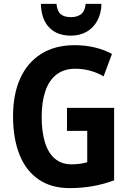

<svg xmlns="http://www.w3.org/2000/svg" viewBox="-20 -956 663 986"><path d="M324 -402H566V-30Q513 -10 456 0Q399 10 337 10Q244 10 179 -34Q114 -78 80.5 -161Q47 -244 47 -359Q47 -471 83.5 -552.5Q120 -634 191 -679Q262 -724 364 -724Q419 -724 468 -712Q517 -700 555 -679L512 -564Q479 -583 442.5 -593Q406 -603 367 -603Q309 -603 270.5 -573.5Q232 -544 213 -488.5Q194 -433 194 -355Q194 -281 210.5 -226Q227 -171 261.5 -141.5Q296 -112 348 -112Q370 -112 391 -115Q412 -118 428 -123V-284H324ZM501 -936Q500 -887 480 -850Q460 -813 425 -793Q390 -773 344 -773Q273 -773 232.5 -815Q192 -857 190 -936H270Q274 -898 292 -883Q310 -868 345 -868Q376 -868 396 -883Q416 -898 420 -936Z"/></svg>

Font: Noto Sans Khmer Condensed
Style: Bold
Weight: 700
Width: 3
Designer: Danh Hong and the Monotype Design Team
Foundry: Monotype Imaging Inc.
Version: Version 2.004